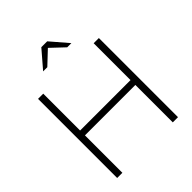

<svg xmlns="http://www.w3.org/2000/svg" viewBox="-248 -1057 1201 1201"><g transform="rotate(-45 352.0 -457.0)"><path d="M83 0V-700H129V-374H575V-700H621V0H575V-331H129V0ZM440 -799 352 -882 264 -799H227L326 -914H378L477 -799Z"/></g></svg>

Font: Red Hat Display VF
Style: Regular
Weight: 300
Designer: Pentagram, MCKL
Foundry: Pentagram, MCKL
Version: Version 1.023